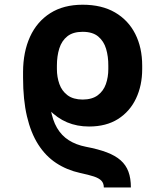

<svg xmlns="http://www.w3.org/2000/svg" viewBox="-20 -573 710 825"><path d="M542.4 232.5H426.1Q426.1 214.5 415.8 203.6Q405.5 192.7 383.3 185.3Q361.1 178 324.4 170.3Q267 157.5 221.5 127.6Q176 97.6 144.3 47.9Q112.5 -1.9 95.8 -73.2Q79.1 -144.5 79.1 -239.1V-266.7L192.5 -249.2V-221.8Q189.5 -155.1 197.5 -105.9Q205.5 -56.8 225 -23.5Q244.5 9.8 275.5 29.5Q306.5 49.3 349.3 57.7Q401.9 67.7 438.7 81.6Q475.5 95.6 498.4 115.8Q521.3 136.1 531.8 164.5Q542.4 192.9 542.4 232.5ZM362.5 -29.4Q311.1 -29.4 268.3 -47.4Q225.4 -65.5 190 -102.5Q154.5 -139.5 124.7 -195.2Q116.4 -211.5 105.5 -221.5Q94.6 -231.5 86.7 -238.9Q78.8 -246.4 79.1 -254.4V-264.2Q79.4 -349.9 109 -415Q138.7 -480 195.9 -516.4Q253 -552.7 335.1 -552.7Q417.4 -552.7 474.3 -519.5Q531.2 -486.3 561.1 -427.4Q591 -368.5 591 -290.9V-276.2Q591 -205.9 564.5 -149.9Q538 -93.9 487.2 -61.6Q436.3 -29.4 362.5 -29.4ZM335.1 -145.2Q376.1 -145.5 400.3 -163.8Q424.5 -182 435 -211.8Q445.4 -241.6 445.4 -276.2V-290.9Q445.7 -330 435.9 -363.1Q426.1 -396.1 402 -416.2Q377.9 -436.3 335.1 -436.3Q293.6 -436.3 269.4 -417Q245.1 -397.7 234.8 -364.8Q224.5 -331.9 224.5 -290.9V-276.2Q224.5 -241.9 235.2 -211.9Q245.9 -182 270.1 -163.8Q294.4 -145.5 335.1 -145.2Z"/></svg>

Font: Adwaita Sans
Style: Regular
Weight: 400
Designer: Rasmus Andersson
Foundry: rsms
Version: Version 4.001;git-9221beed3